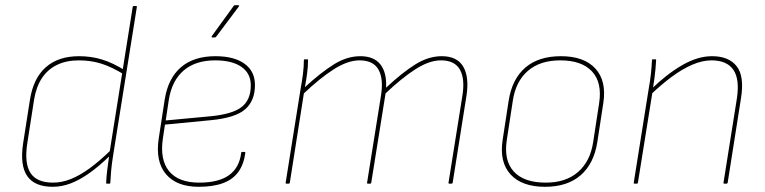

<svg xmlns="http://www.w3.org/2000/svg" viewBox="-20 -706 2939 738"><path d="M183 12Q113 12 84.5 -29.5Q56 -71 69 -156L95 -322Q108 -405 156 -447.5Q204 -490 284 -490Q331 -490 373 -477Q415 -464 461 -435L458 -419Q409 -449 369 -461.5Q329 -474 283 -474Q235 -474 199 -456.5Q163 -439 141 -405.5Q119 -372 111 -323L85 -156Q73 -79 97 -41.5Q121 -4 184 -4Q217 -4 251.5 -17.5Q286 -31 324.5 -59Q363 -87 407 -130L404 -109Q362 -68 324 -41Q286 -14 251.5 -1Q217 12 183 12ZM391 0Q390 0 389 -0.5Q388 -1 388 -3Q389 -28 392.5 -55.5Q396 -83 400 -110L401 -119L490 -679Q491 -682 492 -682.5Q493 -683 495 -683H502Q507 -683 506 -679L415 -110Q409 -72 407 -47.5Q405 -23 404 -3Q404 0 401 0Z M744 12Q659 12 618 -36.5Q577 -85 590 -173L613 -323Q626 -405 675.5 -447.5Q725 -490 808 -490Q880 -490 920 -461Q960 -432 960 -379Q960 -319 922.5 -286Q885 -253 790 -244L614 -227L606 -173Q594 -92 630 -48Q666 -4 746 -4Q820 -4 860 -32.5Q900 -61 907 -118Q907 -122 911 -122H920Q923 -122 923 -118Q917 -74 896 -45Q875 -16 837 -2Q799 12 744 12ZM617 -243 788 -259Q873 -267 908.5 -294.5Q944 -322 944 -378Q944 -424 908 -449Q872 -474 807 -474Q732 -474 686.5 -435.5Q641 -397 629 -323ZM796 -562Q794 -562 793.5 -563.5Q793 -565 794 -567L878 -683Q880 -686 883 -686H896Q898 -686 899 -684.5Q900 -683 898 -681L811 -565Q809 -562 805 -562Z M1082 0Q1077 0 1078 -4L1136 -368Q1141 -394 1144.5 -422Q1148 -450 1148 -475Q1148 -478 1151 -478H1161Q1163 -478 1163.5 -477.5Q1164 -477 1164 -475Q1164 -450 1160.5 -424Q1157 -398 1152 -371Q1214 -428 1264 -459Q1314 -490 1365 -490Q1417 -490 1442 -458.5Q1467 -427 1464 -369Q1526 -427 1576.5 -458.5Q1627 -490 1678 -490Q1737 -490 1760.5 -450Q1784 -410 1773 -338L1720 -4Q1719 0 1715 0H1708Q1703 0 1704 -4L1757 -336Q1768 -402 1748 -438Q1728 -474 1675 -474Q1630 -474 1577 -440Q1524 -406 1462 -347L1407 -4Q1406 -1 1405 -0.5Q1404 0 1402 0H1395Q1390 0 1391 -4L1444 -336Q1455 -402 1435 -438Q1415 -474 1362 -474Q1317 -474 1263.5 -440Q1210 -406 1148 -347L1094 -4Q1093 -1 1092 -0.5Q1091 0 1089 0Z M2075 12Q1986 12 1942.5 -35.5Q1899 -83 1912 -168L1935 -318Q1948 -402 1999 -446Q2050 -490 2136 -490Q2225 -490 2268.5 -442.5Q2312 -395 2299 -310L2276 -160Q2263 -77 2212 -32.5Q2161 12 2075 12ZM2078 -4Q2155 -4 2202 -45Q2249 -86 2260 -160L2283 -310Q2295 -389 2255.5 -431.5Q2216 -474 2133 -474Q2056 -474 2009 -433.5Q1962 -393 1951 -318L1928 -168Q1916 -89 1955 -46.5Q1994 -4 2078 -4Z M2765 0Q2760 0 2761 -4L2812 -325Q2824 -401 2799 -437.5Q2774 -474 2715 -474Q2680 -474 2641.5 -457.5Q2603 -441 2563 -411.5Q2523 -382 2482 -343L2485 -365Q2544 -422 2603 -456Q2662 -490 2717 -490Q2781 -490 2811.5 -451.5Q2842 -413 2828 -327L2777 -4Q2776 0 2772 0ZM2420 0Q2415 0 2416 -4L2474 -368Q2479 -395 2482 -422.5Q2485 -450 2486 -475Q2486 -478 2489 -478H2499Q2501 -478 2501.5 -477.5Q2502 -477 2502 -475Q2501 -458 2499.5 -440.5Q2498 -423 2495.5 -405Q2493 -387 2490 -368L2489 -359L2432 -4Q2431 -1 2430 -0.5Q2429 0 2427 0Z"/></svg>

Font: Sofia Sans Hairline
Style: Italic
Weight: 1
Italic angle: -9°
Designer: Botio Nikoltchev, Ani Petrova
Foundry: lettersoup
Version: Version 4.102